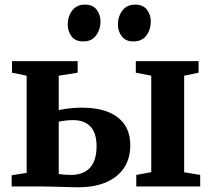

<svg xmlns="http://www.w3.org/2000/svg" viewBox="-20 -808 918 832"><path d="M570.5 0V-50L635.5 -62V-480L568.5 -493V-543H840.5V-493L778 -480V-61.5L847.5 -50V0ZM30.5 0V-48.5L95.5 -59V-480L32 -493V-543H316.5V-493L234.5 -480V-331Q246.5 -333.5 262.5 -336Q278.5 -338.5 297.8 -340Q317 -341.5 337 -341.5Q400 -341.5 446.8 -323.5Q493.5 -305.5 519 -269.2Q544.5 -233 544.5 -178Q544.5 -121 517.2 -80.2Q490 -39.5 439.5 -18Q389 3.5 318.5 3.5Q308.5 3.5 287.2 3Q266 2.5 241 1.8Q216 1 193.5 0.5Q171 0 158 0ZM285.5 -50Q343 -50 370.8 -82.2Q398.5 -114.5 398.5 -173.5Q398.5 -232 371.8 -259.8Q345 -287.5 297.5 -287.5Q280.5 -287.5 263.5 -285.5Q246.5 -283.5 234.5 -280.5V-54.5Q244 -52.5 257.8 -51.2Q271.5 -50 285.5 -50ZM340 -628.5Q307 -628.5 290.2 -650.2Q273.5 -672 273.5 -701.5Q273.5 -736.5 292.8 -762.2Q312 -788 348 -788H349Q382 -788 398.8 -766.2Q415.5 -744.5 415.5 -715Q415.5 -680.5 396.5 -654.5Q377.5 -628.5 341 -628.5ZM557.5 -628.5Q525 -628.5 508 -650.2Q491 -672 491 -701.5Q491 -736.5 510.2 -762.2Q529.5 -788 566 -788H567Q599.5 -788 616.5 -766.2Q633.5 -744.5 633.5 -715Q633.5 -680.5 614.5 -654.5Q595.5 -628.5 558.5 -628.5Z"/></svg>

Font: Merriweather 48pt
Style: Bold
Weight: 700
Version: Version 2.100